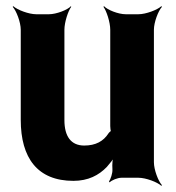

<svg xmlns="http://www.w3.org/2000/svg" viewBox="-20 -574 568 620"><path d="M252 -104C209 -104 188 -134 188 -186V-478C188 -502 200 -539 210 -552L209 -554C198 -542 162 -528 138 -528H97C73 -528 36 -542 23 -554L21 -552C33 -539 47 -502 47 -478V-187C47 -64 101 10 217 10C265 10 299 -8 325 -35C333 -45 347 -60 351 -70L348 -72C343 -62 342 -43 343 -29V-27C344 -15 337 5 332 12L334 15C340 8 360 0 372 0H427C451 0 488 14 501 26L503 24C491 11 477 -26 477 -50V-478C477 -502 491 -539 503 -552L501 -554C488 -542 451 -528 427 -528H386C362 -528 327 -542 316 -554L314 -552C324 -539 336 -502 336 -478V-167C336 -164 337 -150 339 -148L341 -152C339 -153 331 -145 330 -143C314 -118 289 -104 252 -104Z"/></svg>

Font: Asimov
Style: EdgeNar
Weight: 500
Designer: Google
Version: Version 2.000980: 2014